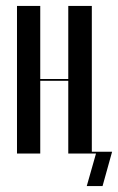

<svg xmlns="http://www.w3.org/2000/svg" viewBox="-20 -515 396 644"><path d="M115 -495V-250H209V-495H288V0H209V-244H115V0H37V-495ZM271 109 302 0H286V-6H356L324 109Z"/></svg>

Font: Moniqa SemBd Narrow Display
Style: Regular
Weight: 600
Width: 4
Designer: Rajesh Rajput
Foundry: Rajesh Rajput
Version: Version 1.000